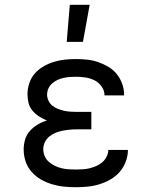

<svg xmlns="http://www.w3.org/2000/svg" viewBox="-20 -775 640 803"><path d="M297 8Q272 8 247 5.5Q222 3 197.5 -4.5Q173 -12 151 -24.5Q129 -37 112 -56.5Q95 -76 87 -100Q79 -124 79 -150Q79 -171 85 -191.5Q91 -212 105 -227.5Q119 -243 137.5 -254Q156 -265 176 -271Q159 -278 143.5 -288Q128 -298 116 -312Q104 -326 99.5 -344Q95 -362 95 -381Q95 -404 102.5 -427Q110 -450 125.5 -467.5Q141 -485 161.5 -497Q182 -509 204.5 -516Q227 -523 250.5 -525.5Q274 -528 297 -528Q321 -528 344.5 -525.5Q368 -523 390 -515.5Q412 -508 432.5 -496Q453 -484 468 -465.5Q483 -447 491 -424.5Q499 -402 499 -379V-376H417V-377Q417 -397 404.5 -414Q392 -431 374.5 -439.5Q357 -448 337 -451Q317 -454 297 -454Q284 -454 271 -453Q258 -452 245 -449Q232 -446 220 -440.5Q208 -435 198 -426Q188 -417 182.5 -405Q177 -393 177 -379Q177 -366 183 -353.5Q189 -341 199 -333Q209 -325 221.5 -320Q234 -315 247 -312Q260 -309 273.5 -308Q287 -307 300 -307H362V-234H300Q285 -234 270 -232.5Q255 -231 240 -228Q225 -225 211 -219Q197 -213 185.5 -203.5Q174 -194 167.5 -180Q161 -166 161 -151Q161 -136 167 -122Q173 -108 184.5 -98Q196 -88 209.5 -81.5Q223 -75 237.5 -71.5Q252 -68 267 -67Q282 -66 297 -66Q312 -66 327 -67Q342 -68 356 -71.5Q370 -75 383.5 -81Q397 -87 408 -96.5Q419 -106 426 -120Q433 -134 433 -148H515Q515 -123 506 -99Q497 -75 480.5 -56Q464 -37 442 -24.5Q420 -12 396 -4.5Q372 3 347 5.5Q322 8 297 8ZM259 -600 272 -755H355L327 -600Z"/></svg>

Font: Iosevka Plex Etoile
Style: Regular
Weight: 400
Designer: Belleve Invis
Foundry: Belleve Invis
Version: Version 25.1.1; ttfautohint (v1.8.4)